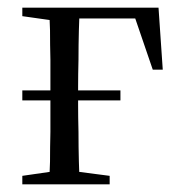

<svg xmlns="http://www.w3.org/2000/svg" viewBox="-20 -479 465 499"><path d="M38 -218H293V-244H38ZM107 0H187Q186 -22 185 -59Q184 -96 184 -136Q183 -175 183 -206V-253Q183 -284 184 -324Q184 -363 185 -400Q186 -437 187 -459H107Q109 -437 110 -400Q110 -363 111 -324Q111 -284 111 -253V-206Q111 -175 111 -136Q110 -96 110 -59Q109 -22 107 0ZM142 -431H365L325 -450L377 -298H403L392 -459H142ZM38 0H265V-22L157 -36H135L38 -22ZM38 -437 137 -423H150V-459H38Z"/></svg>

Font: Source Serif 4 48pt
Style: Regular
Weight: 400
Designer: Frank Grie√ühammer
Foundry: Adobe Systems Incorporated
Version: Version 4.004;hotconv 1.0.116;makeotfexe 2.5.65601